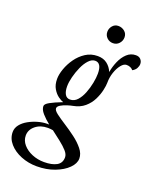

<svg xmlns="http://www.w3.org/2000/svg" viewBox="-265 -751 903 1124"><g transform="rotate(20 187.0 -189.0)"><path d="M90 24Q61 1 41 -22Q21 -45 21 -66Q21 -79 47 -93.5Q73 -108 122 -127Q109 -131 90 -144.5Q71 -158 56.5 -182.5Q42 -207 42 -243Q42 -271 54.5 -306.5Q67 -342 90 -374.5Q113 -407 146 -428.5Q179 -450 221 -450Q256 -450 279.5 -432Q303 -414 315 -385Q321 -420 335.5 -453.5Q350 -487 373.5 -509Q397 -531 429 -531Q449 -531 459.5 -519Q470 -507 470 -491Q470 -478 462.5 -464Q455 -450 438 -441Q432 -449 421.5 -454Q411 -459 397 -459Q380 -459 363.5 -438.5Q347 -418 336.5 -387Q326 -356 326 -322Q326 -304 319.5 -274.5Q313 -245 297.5 -213.5Q282 -182 254 -158Q226 -134 183 -126Q171 -124 150 -117.5Q129 -111 112 -101Q95 -91 95 -79Q95 -66 118 -48.5Q141 -31 175.5 -9Q210 13 244 38.5Q278 64 301 92.5Q324 121 324 151Q324 182 294.5 211.5Q265 241 215 260Q165 279 104 279Q52 279 6 260.5Q-40 242 -68 210Q-96 178 -96 138Q-96 113 -79.5 92Q-63 71 -36 56Q-9 41 21 32.5Q51 24 78 24ZM154 -155Q180 -155 199 -176Q218 -197 230.5 -229Q243 -261 249.5 -294.5Q256 -328 256 -353Q256 -419 216 -419Q195 -419 176 -398.5Q157 -378 143 -346.5Q129 -315 120.5 -281.5Q112 -248 112 -222Q112 -191 122.5 -173Q133 -155 154 -155ZM243 173Q243 154 225 134Q207 114 179 92Q151 70 122 48Q106 45 90 45Q44 45 13.5 70Q-17 95 -17 131Q-17 162 4.5 187Q26 212 61 226.5Q96 241 136 241Q185 241 214 225Q243 209 243 173ZM277 -551Q255 -551 239.5 -566Q224 -581 224 -603Q224 -624 238 -640.5Q252 -657 274 -657Q296 -657 313 -643Q330 -629 330 -606Q330 -584 315 -567.5Q300 -551 277 -551Z"/></g></svg>

Font: Sedan
Style: Italic
Weight: 400
Italic angle: -13.8°
Designer: Sebastian Salazar
Foundry: Sebastian Salazar
Version: Version 1.100; ttfautohint (v1.8.4.7-5d5b)